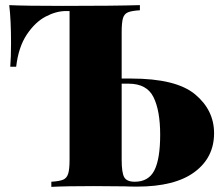

<svg xmlns="http://www.w3.org/2000/svg" viewBox="-20 -728 872 748"><path d="M814 -209Q814 -114 737.5 -57.5Q661 -1 514 -1Q486 -1 467 -2L346 -3Q237 -3 180 0V-20Q212 -22 226 -28Q240 -34 245.5 -51Q251 -68 251 -106V-685H237Q199 -685 158 -663.5Q117 -642 84.5 -593.5Q52 -545 43 -468H20Q23 -504 23 -560Q23 -650 16 -708Q78 -705 225 -705Q424 -705 525 -708V-688Q493 -686 478.5 -680Q464 -674 459 -657Q454 -640 454 -602V-422H491Q666 -422 740 -360.5Q814 -299 814 -209ZM604 -203Q604 -297 578 -349.5Q552 -402 481 -402H454V-106Q454 -55 464 -37.5Q474 -20 505 -20Q559 -20 581.5 -64.5Q604 -109 604 -203Z"/></svg>

Font: Playfair Display SC Black
Style: Regular
Weight: 900
Designer: Claus Eggers Sørensen
Foundry: Claus Eggers Sørensen
Version: Version 1.200; ttfautohint (v1.6)